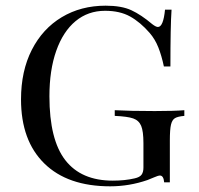

<svg xmlns="http://www.w3.org/2000/svg" viewBox="-20 -642 701 676"><path d="M516 -557Q529 -547 536 -547Q555 -547 561 -608H584Q580 -551 580 -408H557Q549 -446 537.5 -475Q526 -504 507 -526Q474 -564 438 -584Q402 -604 350 -604Q290 -604 246 -567.5Q202 -531 178 -463Q154 -395 154 -303Q154 -150 210 -78Q266 -6 377 -6Q420 -6 454 -14Q472 -18 478.5 -27Q485 -36 485 -52V-138Q485 -180 477 -199Q469 -218 449 -225Q429 -232 384 -234V-254Q438 -251 525 -251Q593 -251 629 -254V-234Q606 -232 596 -226Q586 -220 582 -203Q578 -186 578 -148V0H558Q556 -24 543 -24Q537 -24 521 -17Q505 -10 499 -8Q435 14 368 14Q218 14 136 -66.5Q54 -147 54 -292Q54 -392 92 -466.5Q130 -541 197.5 -581.5Q265 -622 352 -622Q408 -622 442.5 -606Q477 -590 516 -557Z"/></svg>

Font: Playfair Display SC
Style: Regular
Weight: 400
Designer: Claus Eggers Sørensen
Foundry: Claus Eggers Sørensen
Version: Version 1.200; ttfautohint (v1.6)